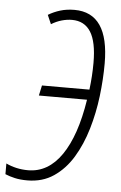

<svg xmlns="http://www.w3.org/2000/svg" viewBox="-77 -763 510 811"><g transform="rotate(5 178.0 -357.5)"><path d="M69.3 9.8Q39.1 9.8 16.6 4.6Q-5.9 -0.5 -24.4 -8.3V-53.7Q-3.9 -43.9 19.5 -38.6Q43 -33.2 68.8 -33.2Q154.3 -33.2 210.9 -115.5Q267.6 -197.8 291.5 -351.6H87.4L96.7 -395H297.9Q305.2 -454.1 305.2 -509.3Q305.2 -598.1 278.6 -640.1Q252 -682.1 199.2 -682.1Q178.2 -682.1 155.8 -675.8Q133.3 -669.4 111.8 -656.2L95.2 -694.3Q118.7 -708.5 146 -716.8Q173.3 -725.1 206.1 -725.1Q352.5 -725.1 352.5 -510.3Q352.5 -443.8 343.8 -371.6Q335 -299.3 314.9 -231.4Q294.9 -163.6 262 -109.1Q229 -54.7 181.4 -22.5Q133.8 9.8 69.3 9.8Z"/></g></svg>

Font: Open Sans Condensed Light
Style: Italic
Weight: 300
Width: 3
Italic angle: -12°
Designer: Monotype Design Team
Foundry: Monotype Imaging Inc.
Version: Version 3.000; ttfautohint (v1.8.4)